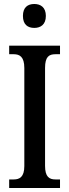

<svg xmlns="http://www.w3.org/2000/svg" viewBox="-20 -943 346 963"><path d="M152 -803C184 -803 210 -820 210 -863C210 -906 184 -923 152 -923C119 -923 95 -906 95 -863C95 -820 119 -803 152 -803ZM26 0H281V-43H258C227 -43 206 -56 206 -111V-602C206 -659 226 -671 258 -671H281V-714H26V-671H49C78 -671 102 -659 102 -602V-110C102 -55 78 -43 49 -43H26Z"/></svg>

Font: Noto Serif Sinhala ExtraCondensed Medium
Style: Regular
Weight: 500
Width: 2
Designer: Jelle Bosma - Monotype Design Team
Foundry: Monotype Imaging Inc.
Version: Version 2.007